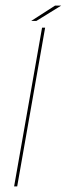

<svg xmlns="http://www.w3.org/2000/svg" viewBox="-20 -667 239 687"><path d="M30.5 0 130.5 -568H141.5L41.5 0ZM91.5 -592 177 -647H199L110 -592Z"/></svg>

Font: Anybody ExtraExpanded Thin
Style: Italic
Weight: 100
Width: 8
Italic angle: -10°
Designer: Tyler Finck
Foundry: Etcetera Type Company
Version: Version 1.010; ttfautohint (v1.8.3) -l 8 -r 50 -G 200 -x 14 